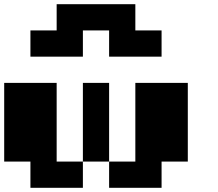

<svg xmlns="http://www.w3.org/2000/svg" viewBox="-20 -1020 1040 915"><path d="M375 -750H125V-875H250V-1000H625V-875H750V-750H500V-875H375ZM250 -250H375V-125H125V-250H0V-625H250ZM500 -625V-250H375V-625ZM875 -625V-250H750V-125H500V-250H625V-625Z"/></svg>

Font: Press Start 2P
Style: Regular
Weight: 400
Designer: CodeMan38
Foundry: CodeMan38
Version: Version 3.000